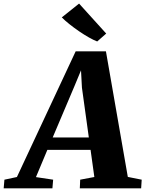

<svg xmlns="http://www.w3.org/2000/svg" viewBox="-100 -1024 790 1044"><path d="M-80 0 -76 -47 -8 -61.5 311.5 -745H476L595 -62L670.5 -47L667.5 0H334L336 -47L413 -61.5L392.5 -209H157.5L95.5 -61L189 -47L185 0ZM186.5 -276.5H383L345.5 -547.5L340.5 -641.5L305 -556ZM428.5 -798.5Q410 -805.5 383.8 -820.2Q357.5 -835 329.5 -854.2Q301.5 -873.5 276.8 -893.2Q252 -913 236 -929.5L330 -1004.5L477.5 -841.5Z"/></svg>

Font: Merriweather 36pt Black
Style: Italic
Weight: 900
Italic angle: -7.8°
Version: Version 2.101